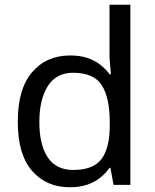

<svg xmlns="http://www.w3.org/2000/svg" viewBox="-20 -780 655 810"><path d="M275 10Q175 10 115 -59.5Q55 -129 55 -267Q55 -405 115.5 -475.5Q176 -546 276 -546Q318 -546 349 -535.5Q380 -525 403 -507Q426 -489 442 -467H448Q447 -480 444.5 -505.5Q442 -531 442 -546V-760H530V0H459L446 -72H442Q426 -49 403 -30.5Q380 -12 348.5 -1Q317 10 275 10ZM289 -63Q374 -63 408.5 -109.5Q443 -156 443 -250V-266Q443 -366 410 -419.5Q377 -473 288 -473Q217 -473 181.5 -416.5Q146 -360 146 -265Q146 -169 181.5 -116Q217 -63 289 -63Z"/></svg>

Font: lmalayalam15
Style: Book
Weight: 400
Designer: Jelle Bosma - Monotype Design Team
Foundry: Monotype Imaging Inc.
Version: Version 2.003